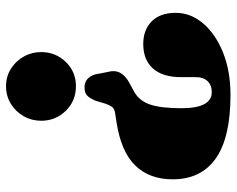

<svg xmlns="http://www.w3.org/2000/svg" viewBox="-94 -676 784 636"><g transform="rotate(90 298.0 -358.0)"><path d="M218.5 -322.5Q205 -368 254.5 -394.5L283 -410Q313.5 -426.5 326 -462.5Q338.5 -498.5 338.5 -567Q338.5 -667.5 285 -667.5Q262 -667.5 248.5 -653.2Q235 -639 235.5 -612V-565Q235.5 -505 207 -472.8Q178.5 -440.5 125.5 -440.5Q79 -440.5 50.8 -468.5Q22.5 -496.5 22.5 -548Q22.5 -597.5 57.5 -638.8Q92.5 -680 154 -704.8Q215.5 -729.5 295 -729.5Q435.5 -729.5 504.8 -680.8Q574 -632 574 -538Q574 -461 528.2 -414Q482.5 -367 385 -352L356 -347.5Q340.5 -345.5 334.2 -337.2Q328 -329 323.5 -315.5L314 -283.5Q305 -262 295.8 -254Q286.5 -246 269.5 -246Q237.5 -246 226.5 -281ZM265.5 14Q233.5 14 208 -2Q182.5 -18 167.5 -44.5Q152.5 -71 152.5 -102.5Q152.5 -150 185 -183.8Q217.5 -217.5 265.5 -217.5Q314.5 -217.5 347.2 -183.8Q380 -150 380 -102.5Q380 -71 365 -44.5Q350 -18 324 -2Q298 14 265.5 14Z"/></g></svg>

Font: Fraunces 72pt Soft Black
Style: Regular
Weight: 900
Version: Version 1.000;[b76b70a41]